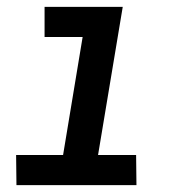

<svg xmlns="http://www.w3.org/2000/svg" viewBox="-20 -540 540 560"><path d="M28 0 27 -88H164L221 -432H110V-520H338L266 -88H377L378 0Z"/></svg>

Font: Iosevka SS18 Semibold
Style: Italic
Weight: 600
Italic angle: -9°
Monospace: yes
Designer: Belleve Invis
Foundry: Belleve Invis
Version: Version 25.1.1; ttfautohint (v1.8.4)